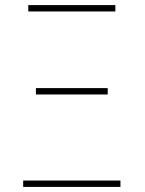

<svg xmlns="http://www.w3.org/2000/svg" viewBox="-20 -734 570 754"><path d="M91 -689V-714H433V-689ZM121 -363V-388H403V-363ZM71 0V-25H453V0Z"/></svg>

Font: Noto Sans Mono Condensed Thin
Style: Regular
Weight: 100
Width: 3
Designer: Monotype Design Team
Foundry: Monotype Imaging Inc.
Version: Version 2.014; ttfautohint (v1.8.4.7-5d5b)